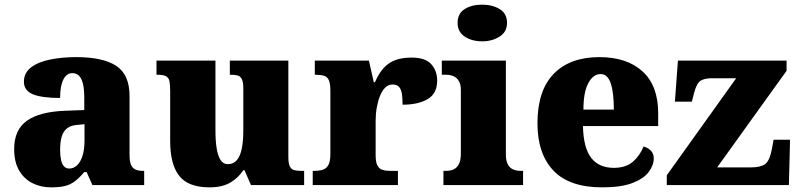

<svg xmlns="http://www.w3.org/2000/svg" viewBox="-20 -797 3434 827"><path d="M199 10Q156 10 120 -8Q84 -26 62.5 -62.5Q41 -99 41 -155Q41 -238 96 -277Q151 -316 262 -320L343 -323V-375Q343 -412 337.5 -435.5Q332 -459 320.5 -470.5Q309 -482 291 -482Q275 -482 263.5 -470Q252 -458 245.5 -434.5Q239 -411 239 -375Q160 -375 121.5 -391Q83 -407 83 -445Q83 -483 113.5 -506.5Q144 -530 195.5 -540.5Q247 -551 308 -551Q423 -551 480.5 -513.5Q538 -476 538 -383V-131Q538 -104 543.5 -89Q549 -74 562 -67.5Q575 -61 597 -61H601V0H378L353 -56H343Q321 -30 301.5 -15.5Q282 -1 258.5 4.5Q235 10 199 10ZM278 -71Q298 -71 313 -86Q328 -101 336 -128Q344 -155 344 -191V-262L313 -259Q285 -257 269 -244.5Q253 -232 246 -209Q239 -186 239 -152Q239 -126 243 -107.5Q247 -89 256 -80Q265 -71 278 -71Z M883 10Q791 10 752 -39.5Q713 -89 713 -189V-402Q713 -431 710 -446.5Q707 -462 695.5 -468.5Q684 -475 658 -475H654V-536H908V-234Q908 -192 913 -159.5Q918 -127 929.5 -108.5Q941 -90 962 -90Q986 -90 1000.5 -107.5Q1015 -125 1021.5 -157.5Q1028 -190 1028 -235V-417Q1028 -444 1021.5 -456.5Q1015 -469 1003 -472Q991 -475 974 -475H970V-536H1222V-121Q1222 -93 1228.5 -80Q1235 -67 1248 -64Q1261 -61 1278 -61H1290V0H1061L1033 -64H1028Q1006 -30 971 -10Q936 10 883 10Z M1327 0V-61H1332Q1355 -61 1370.5 -66Q1386 -71 1394.5 -86.5Q1403 -102 1403 -133V-407Q1403 -437 1396.5 -451.5Q1390 -466 1376 -470.5Q1362 -475 1340 -475H1336V-536H1569L1590 -443H1595Q1612 -482 1634 -505.5Q1656 -529 1685 -539Q1714 -549 1753 -549Q1812 -549 1837.5 -520.5Q1863 -492 1863 -450Q1863 -394 1822 -370Q1781 -346 1714 -346Q1714 -374 1711 -393Q1708 -412 1699 -422.5Q1690 -433 1671 -433Q1653 -433 1639.5 -420Q1626 -407 1617 -384.5Q1608 -362 1603 -334.5Q1598 -307 1598 -278V-128Q1598 -99 1605.5 -84.5Q1613 -70 1627 -65.5Q1641 -61 1659 -61H1694V0Z M1890 0V-61H1902Q1921 -61 1935 -68Q1949 -75 1957 -91Q1965 -107 1965 -135V-409Q1965 -434 1956.5 -448Q1948 -462 1934 -468.5Q1920 -475 1902 -475H1883V-536H2159V-131Q2159 -105 2167 -89.5Q2175 -74 2189.5 -67.5Q2204 -61 2222 -61H2233V0ZM2057 -619Q2012 -619 1981.5 -639.5Q1951 -660 1951 -698Q1951 -739 1981.5 -758Q2012 -777 2057 -777Q2100 -777 2132 -758Q2164 -739 2164 -698Q2164 -660 2132 -639.5Q2100 -619 2057 -619Z M2574 10Q2432 10 2363.5 -62.5Q2295 -135 2295 -266Q2295 -407 2365 -479Q2435 -551 2562 -551Q2680 -551 2747.5 -489.5Q2815 -428 2815 -309V-254H2491Q2493 -160 2526.5 -117Q2560 -74 2624 -74Q2675 -74 2705.5 -100Q2736 -126 2752 -166Q2771 -161 2783.5 -148Q2796 -135 2796 -115Q2796 -85 2774 -56Q2752 -27 2703.5 -8.5Q2655 10 2574 10ZM2624 -325Q2624 -399 2610.5 -438.5Q2597 -478 2567 -478Q2535 -478 2514 -439Q2493 -400 2493 -325Z M2852 0V-42L3151 -460H3047Q3015 -460 2998 -449.5Q2981 -439 2970 -398L2960 -359H2887L2900 -536H3368V-492L3069 -76H3214Q3256 -76 3275.5 -90Q3295 -104 3305 -156L3312 -195H3383L3378 0Z"/></svg>

Font: Noto Serif Bengali Black
Style: Regular
Weight: 900
Version: Version 2.003